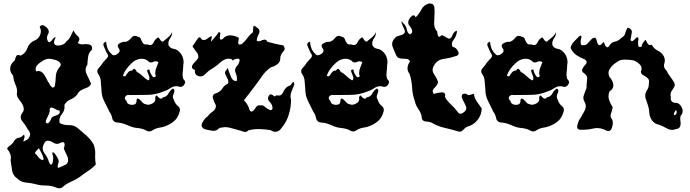

<svg xmlns="http://www.w3.org/2000/svg" viewBox="-20 -750 3887 1082"><path d="M293 305.7Q266.6 295.4 237.8 295.4Q237.8 295.4 234.4 295.4Q207.5 295.4 181.6 288.1Q154.8 281.2 127 278.8Q98.6 276.9 77.6 256.3Q52.2 239.3 47.9 209Q43 178.7 39.6 151.9Q41.5 144.5 41.5 137.2Q41.5 127 37.6 117.2Q31.2 100.6 19.5 87.4Q24.9 78.1 37.1 69.8Q49.3 61 56.2 50.8Q64.9 30.3 84 26.9Q102.5 23.9 113.8 8.8Q122.6 14.2 114.7 34.7Q106.9 55.2 121.6 43Q142.6 35.2 147.9 16.1Q149.4 11.2 149.4 6.8Q149.4 -6.8 137.2 -20Q125 -43.9 105.5 -67.4Q96.7 -78.1 96.7 -89.8Q96.7 -104 109.9 -119.1Q114.7 -129.9 113.8 -138.7Q113.3 -147.9 108.9 -156.2Q102.1 -171.9 89.4 -186.5Q77.1 -200.7 74.7 -218.3Q76.2 -226.6 76.2 -234.4Q76.2 -253.4 67.9 -271Q56.6 -295.9 54.2 -323.2Q37.1 -342.8 37.1 -362.8Q37.1 -365.2 37.6 -368.2Q40 -391.1 63 -409.2Q66.4 -424.3 72.3 -434.6Q77.6 -444.8 96.2 -436.5Q124 -449.2 134.3 -479Q144.5 -508.8 174.3 -521.5Q196.8 -529.8 206.1 -553.2Q210.4 -563.5 210.4 -573.7Q210.4 -585.9 203.6 -597.7Q209 -607.9 218.3 -608.4Q227.1 -608.4 238.8 -598.6Q254.9 -585.4 254.9 -571.3Q254.9 -564 250.5 -556.6Q244.6 -547.4 244.6 -537.1Q244.6 -528.8 248.5 -520.5Q252 -512.2 257.3 -512.2Q264.2 -512.2 274.4 -525.9Q281.2 -535.6 289.1 -540.5Q296.9 -544.9 288.1 -526.4Q284.2 -517.6 284.2 -511.2Q284.2 -505.4 287.1 -501.5Q293.5 -493.2 306.6 -493.2Q313 -493.2 321.3 -495.1Q346.2 -500.5 354 -517.1Q370.1 -527.8 378.4 -546.9Q386.7 -565.4 394.5 -579.1Q402.3 -560.1 418.9 -545.9Q427.2 -538.6 427.2 -529.3Q427.2 -520 418.5 -508.3Q427.7 -500 444.3 -500Q448.2 -500 452.6 -500.5Q459.5 -501.5 465.3 -501.5Q479.5 -501.5 489.3 -496.6Q494.6 -493.7 497.6 -487.3Q500 -481 497.6 -469.2Q479 -452.1 476.6 -430.2Q473.6 -408.2 472.2 -384.8Q462.4 -370.6 462.4 -355.5Q462.4 -343.3 468.8 -330.6Q483.4 -301.8 493.2 -277.8Q485.8 -262.2 470.7 -256.3Q455.6 -251 440.9 -243.7Q433.1 -239.7 426.8 -233.9Q419.9 -228 416 -218.3Q400.9 -199.2 377.4 -189.5Q354.5 -179.7 342.8 -158.7Q343.8 -152.8 343.8 -147.5Q343.8 -125.5 328.6 -106.9Q314.5 -89.4 314.5 -69.8Q314.5 -63.5 315.9 -57.1Q337.9 -44.9 363.3 -44.9Q365.2 -44.9 367.2 -44.9Q368.7 -44.9 371.6 -44.9Q397.5 -44.9 417 -28.8Q441.9 -8.3 466.8 13.7Q491.7 36.1 507.8 64.5Q516.6 87.9 516.6 112.8Q516.6 115.2 516.6 120.1Q516.1 127.9 516.1 135.3Q516.1 156.2 520 176.3Q501.5 197.3 477.1 212.9Q452.6 229 430.2 246.6Q406.2 263.2 378.9 274.9Q351.6 286.1 330.6 306.6Q323.2 311 314.9 311Q314 311 311.5 311Q301.3 310.1 293 305.7ZM337.9 183.1Q351.6 178.7 357.4 171.9Q363.3 164.6 363.8 155.8Q363.8 153.8 363.8 151.9Q363.8 137.2 354.5 120.1Q344.2 101.1 339.4 85.4Q346.7 69.3 342.8 57.1Q338.4 45.4 316.9 56.6Q309.1 61 301.3 61Q291.5 61 281.7 54.7Q264.2 43 249 43Q242.7 43 237.3 46.9Q231.4 51.3 226.6 62.5Q220.7 74.7 220.7 85.9Q220.7 101.1 231.4 114.7Q250 139.2 256.3 164.6Q259.8 171.9 262.7 175.3Q265.6 178.2 268.6 177.7Q275.9 176.8 278.8 154.3Q279.8 147 279.8 141.1Q279.8 129.4 276.4 122.6Q274.9 115.7 274.9 112.3Q275.4 108.9 276.9 108.4Q277.3 107.9 278.3 107.9Q284.7 107.9 298.3 129.4Q311 148.9 311 159.7Q311 162.6 310.1 164.6Q304.7 182.1 304.7 189.5Q304.7 194.8 307.6 195.3Q307.6 195.3 308.1 195.3Q314.9 195.3 337.9 183.1ZM225.1 142.6Q221.7 126.5 213.9 112.8Q205.6 98.6 198.7 84.5Q193.8 91.3 186 98.6Q178.2 106 176.8 113.3Q187.5 123 196.8 136.2Q206.5 148.9 221.2 152.8Q224.1 151.9 224.6 148.4Q225.1 145 225.1 142.6ZM289.1 -265.1Q293.5 -290.5 294.4 -318.8Q295.4 -347.2 314 -369.6Q320.3 -376 321.8 -381.3Q323.2 -386.7 321.3 -391.6Q314.9 -406.2 287.6 -413.6Q268.6 -418.9 255.4 -418.9Q250 -418.9 246.1 -418Q225.1 -413.1 198.7 -391.6Q180.7 -377 180.7 -361.3Q180.7 -354 184.6 -347.2Q195.3 -351.6 203.6 -349.1Q211.9 -347.2 218.8 -340.8Q231 -329.6 240.2 -310.1Q249 -290 258.3 -278.3Q262.2 -268.6 271 -259.8Q280.3 -251 289.1 -265.1ZM266.6 -75.7Q269 -91.3 285.6 -95.7Q302.2 -100.1 311.5 -107.4Q315.4 -110.8 316.9 -115.2Q317.9 -120.1 314.9 -127Q303.2 -127.9 288.1 -137.2Q273.4 -146 265.6 -143.1Q262.2 -141.6 260.7 -136.7Q259.3 -131.8 260.3 -121.6Q257.8 -108.9 243.7 -82Q237.8 -71.3 237.8 -64.5Q237.8 -54.7 251 -54.7Q255.9 -59.1 259.8 -64.5Q263.2 -70.3 266.6 -75.7Z M798.8 -17.6Q776.4 -26.9 752.9 -28.8Q729.5 -30.8 707 -41Q691.4 -48.3 673.8 -53.7Q657.2 -59.1 638.7 -59.6Q616.2 -63 612.3 -84Q608.4 -105 596.7 -120.1Q583 -149.9 567.4 -179.7Q551.8 -210 551.8 -244.1Q549.8 -267.1 547.9 -291.5Q546.9 -315.4 532.2 -335Q528.3 -342.3 528.3 -348.6Q528.3 -358.4 537.1 -367.2Q550.8 -381.8 558.6 -395.5Q569.3 -408.7 583 -422.4Q588.9 -428.2 588.9 -435.5Q588.9 -444.3 580.1 -454.6Q574.2 -468.3 565.4 -488.3Q562.5 -494.1 562.5 -499Q562.5 -510.3 578.1 -515.1Q579.1 -496.1 585.9 -477.5Q593.8 -459 608.4 -445.8Q614.3 -438.5 622.1 -438.5Q629.9 -438.5 640.6 -445.3Q654.3 -454.6 654.3 -464.8Q654.3 -469.7 651.4 -474.6Q643.6 -484.4 643.6 -491.7Q643.6 -500.5 654.3 -505.9Q668.9 -514.6 683.6 -514.6Q686.5 -514.6 689.5 -514.2Q707 -520 720.7 -537.6Q728.5 -547.9 740.2 -547.9Q748 -547.9 756.8 -543Q770.5 -541 774.4 -528.8Q778.3 -516.6 785.2 -507.8Q788.1 -502.9 793.9 -500.5Q797.9 -499 801.8 -499Q805.7 -499 809.6 -500Q818.4 -496.1 825.2 -496.1Q838.9 -496.1 845.7 -510.7Q855.5 -532.7 873 -539.6Q879.9 -529.3 887.7 -519.5Q891.6 -515.6 895.5 -515.6Q901.4 -515.6 909.2 -524.9Q920.9 -533.2 933.6 -545.4Q945.3 -557.1 950.2 -568.8Q950.2 -549.3 937.5 -532.2Q928.7 -519.5 928.7 -505.4Q928.7 -500.5 929.7 -495.1Q938.5 -477.5 958 -475.1Q976.6 -472.2 989.3 -458.5Q1004.9 -444.3 1010.7 -424.3Q1014.6 -412.6 1014.6 -400.4Q1014.6 -392.6 1012.7 -384.3Q1012.7 -364.7 1009.8 -344.7Q1008.8 -337.9 1008.8 -331.1Q1008.8 -317.9 1012.7 -305.2Q1023.4 -295.4 1023.4 -285.6Q1022.5 -279.3 1017.6 -272Q1008.8 -260.3 997.1 -260.3Q991.2 -260.3 984.4 -263.2Q978.5 -264.2 973.6 -264.2Q956.1 -264.2 941.4 -253.9Q921.9 -240.7 901.4 -234.4Q856.4 -215.8 808.6 -215.3Q760.7 -215.3 712.9 -214.4Q709 -215.3 705.1 -215.3Q693.4 -215.3 686.5 -206.1Q683.6 -201.7 683.6 -196.8Q683.6 -189.5 692.4 -181.2Q697.3 -160.2 722.7 -159.2Q723.6 -159.2 724.6 -159.2Q749 -159.2 749 -180.2Q750 -189 752 -192.4Q753.9 -194.3 755.9 -194.3H757.8Q766.6 -191.9 778.3 -177.7Q790 -163.6 799.8 -163.1Q807.6 -159.7 815.4 -159.7Q826.2 -159.7 837.9 -166.5Q855.5 -175.3 855.5 -191.9Q855.5 -195.3 854.5 -199.2Q857.4 -211.9 861.3 -211.9Q864.3 -211.9 867.2 -208Q875 -197.3 884.8 -194.3Q886.7 -193.8 887.7 -193.8Q889.6 -193.8 891.6 -194.8Q894.5 -196.3 897.5 -201.2Q918.9 -204.1 928.7 -222.2Q938.5 -240.7 954.1 -251Q962.9 -247.1 962.9 -238.3Q962.9 -231.9 959 -223.1Q954.1 -212.9 954.1 -204.1Q954.1 -194.8 960 -187.5Q964.8 -167.5 982.4 -152.8Q994.1 -143.6 994.1 -130.4Q994.1 -123 990.2 -114.3Q979.5 -77.1 946.3 -56.2Q913.1 -34.7 877 -30.3Q856.4 -26.9 837.9 -14.6Q830.1 -9.3 821.3 -9.3Q810.5 -9.3 798.8 -17.6ZM821.3 -302.2Q822.3 -304.7 822.3 -308.1Q822.3 -319.3 813.5 -337.9Q809.6 -346.2 809.6 -351.1Q809.6 -357.9 817.4 -357.9Q820.3 -357.9 823.2 -357.4Q823.2 -356.4 823.2 -355.5Q823.2 -343.8 835 -325.7Q841.8 -314.5 848.6 -314.5Q853.5 -314.5 858.4 -320.8Q854.5 -331.1 854.5 -340.3Q855.5 -340.8 855.5 -341.8Q855.5 -351.6 858.4 -361.3Q866.2 -380.9 873 -399.4Q866.2 -404.8 857.4 -404.8Q850.6 -404.8 842.8 -400.9Q836.9 -397.9 831.1 -397.9Q820.3 -397.9 811.5 -408.7Q795.9 -418.9 778.3 -418.9Q771.5 -418.9 765.6 -417.5Q741.2 -412.6 723.6 -395.5Q707 -380.9 693.4 -362.3Q679.7 -344.2 672.9 -323.2Q677.7 -319.8 681.6 -319.8Q687.5 -319.8 690.4 -326.2Q697.3 -337.4 705.1 -345.7Q709 -349.1 713.9 -351.1Q715.8 -352.1 718.8 -352.1Q720.7 -352.1 723.6 -351.6Q731.4 -362.3 736.3 -362.3Q737.3 -362.3 739.3 -361.3Q745.1 -357.4 751 -345.2Q768.6 -336.4 783.2 -321.8Q797.9 -307.1 814.5 -297.4Q814.5 -297.4 815.4 -297.4Q817.4 -297.4 818.4 -298.8Q820.3 -300.3 821.3 -302.2Z M1335 -13.7Q1306.6 -22 1276.4 -29.8Q1261.7 -33.7 1248 -33.7Q1237.3 -32.2 1216.8 -29.3Q1202.1 -12.7 1183.6 -12.7Q1180.7 -12.7 1177.7 -13.2Q1155.3 -16.1 1133.8 -22Q1116.2 -29.3 1116.2 -43.5Q1116.2 -50.3 1120.1 -58.6Q1133.8 -84 1150.4 -94.2Q1161.1 -109.4 1180.7 -123Q1196.3 -134.8 1196.3 -151.9Q1196.3 -154.3 1196.3 -157.2Q1186.5 -173.8 1179.7 -196.3Q1178.7 -200.2 1178.7 -204.1Q1178.7 -220.7 1202.1 -226.1Q1222.7 -233.9 1233.4 -252Q1245.1 -270.5 1264.6 -278.8Q1266.6 -283.7 1266.6 -289.1Q1266.6 -291 1266.6 -293Q1265.6 -300.3 1261.7 -307.1Q1255.9 -319.8 1250 -332Q1248 -335.9 1248 -339.8Q1248 -348.1 1256.8 -356.4Q1261.7 -366.2 1263.7 -366.2Q1264.6 -366.2 1264.6 -365.7Q1266.6 -363.3 1267.6 -352.5Q1273.4 -335.9 1283.2 -313.5Q1293 -293 1311.5 -293H1313.5Q1315.4 -300.3 1315.4 -307.6Q1315.4 -322.3 1308.6 -337.9Q1304.7 -345.7 1304.7 -353.5Q1304.7 -367.7 1317.4 -380.4Q1327.1 -391.6 1330.1 -408.2Q1330.1 -410.2 1330.1 -411.6Q1330.1 -419.4 1320.3 -419.4Q1315.4 -419.4 1308.6 -417.5Q1296.9 -415.5 1294.9 -410.6Q1293.9 -409.2 1293 -409.2Q1290 -409.2 1285.2 -416.5Q1276.4 -419.4 1267.6 -419.4Q1254.9 -419.4 1243.2 -413.1Q1223.6 -402.3 1209 -386.7Q1191.4 -372.6 1171.9 -360.8Q1152.3 -349.6 1136.7 -332Q1124 -319.3 1109.4 -319.3Q1103.5 -319.3 1097.7 -321.3Q1078.1 -327.6 1078.1 -348.6Q1078.1 -352.1 1079.1 -355.5Q1069.3 -358.9 1065.4 -363.3Q1061.5 -367.2 1061.5 -372.1Q1061.5 -372.6 1061.5 -373Q1062.5 -385.3 1078.1 -400.4Q1093.8 -415 1097.7 -427.2V-430.7Q1097.7 -443.4 1088.9 -454.6Q1079.1 -466.8 1071.3 -479.5Q1065.4 -483.9 1065.4 -488.3Q1065.4 -490.2 1066.4 -491.7Q1070.3 -498 1075.2 -504.4Q1083 -514.6 1093.8 -531.7Q1098.6 -539.6 1104.5 -539.6Q1110.4 -539.6 1117.2 -527.8Q1122.1 -524.4 1128.9 -524.4Q1138.7 -524.4 1150.4 -533.7Q1165 -545.4 1170.9 -545.4Q1172.9 -545.4 1173.8 -544.4Q1173.8 -543.5 1173.8 -542.5Q1173.8 -537.1 1169.9 -524.9Q1168.9 -519.5 1168.9 -517.1V-516.1Q1169.9 -516.1 1172.9 -519.5Q1182.6 -531.2 1193.4 -543Q1204.1 -554.7 1211.9 -568.4Q1213.9 -568.8 1214.8 -568.8Q1221.7 -568.8 1221.7 -560.1Q1221.7 -557.1 1220.7 -552.7Q1218.8 -544.4 1218.8 -538.6Q1218.8 -532.2 1220.7 -528.8Q1221.7 -526.9 1224.6 -526.9H1225.6Q1229.5 -526.9 1235.4 -530.8Q1251 -550.8 1276.4 -550.8H1278.3Q1305.7 -549.3 1326.2 -536.6Q1324.2 -527.3 1322.3 -510.7Q1322.3 -509.8 1322.3 -508.8Q1322.3 -499 1331.1 -499Q1335 -499 1341.8 -501Q1359.4 -515.1 1373 -534.2Q1386.7 -553.7 1405.3 -567.9Q1406.2 -577.6 1407.2 -595.7Q1407.2 -604.5 1412.1 -604.5Q1417 -604.5 1424.8 -596.7Q1442.4 -586.9 1442.4 -573.2Q1442.4 -567.4 1439.5 -561Q1427.7 -540 1426.8 -520Q1432.6 -517.1 1438.5 -517.1Q1441.4 -518.1 1448.2 -519.5Q1459 -525.4 1468.8 -526.4Q1469.7 -526.9 1471.7 -526.9Q1473.6 -526.4 1478.5 -524.9Q1483.4 -522.5 1487.3 -514.2Q1509.8 -509.3 1531.2 -503.4Q1553.7 -497.6 1576.2 -494.6Q1584 -484.9 1584 -475.6Q1584 -466.8 1576.2 -459.5Q1561.5 -443.4 1559.6 -425.3V-420.9Q1559.6 -401.4 1543.9 -388.7Q1526.4 -375 1506.8 -371.1Q1474.6 -348.6 1453.1 -315.9Q1430.7 -283.2 1407.2 -252.9Q1393.6 -235.4 1380.9 -218.8Q1367.2 -201.7 1354.5 -184.6Q1366.2 -173.8 1374 -160.2Q1382.8 -146.5 1385.7 -130.9Q1390.6 -123 1394.5 -121.6Q1395.5 -121.1 1397.5 -121.1Q1398.4 -121.6 1402.3 -122.6Q1412.1 -128.9 1421.9 -144.5Q1429.7 -156.7 1440.4 -156.7Q1443.4 -156.7 1447.3 -155.8Q1450.2 -156.7 1454.1 -156.7Q1463.9 -156.7 1473.6 -147.5Q1487.3 -135.3 1499 -130.9Q1502.9 -129.4 1504.9 -129.4Q1506.8 -129.4 1507.8 -129.9Q1512.7 -131.3 1515.6 -137.2Q1515.6 -139.6 1515.6 -142.1Q1515.6 -159.7 1500 -175.8Q1490.2 -186 1490.2 -196.3Q1490.2 -204.1 1496.1 -212.4Q1499 -216.8 1502.9 -217.8Q1504.9 -218.3 1505.9 -218.3Q1507.8 -218.3 1509.8 -217.3Q1517.6 -214.8 1524.4 -208.5Q1526.4 -206.5 1529.3 -206.5Q1532.2 -209 1538.1 -213.4Q1544.9 -211.4 1550.8 -211.4Q1567.4 -211.4 1575.2 -230Q1586.9 -254.4 1604.5 -264.6Q1616.2 -265.1 1626 -281.7Q1629.9 -288.1 1632.8 -288.1Q1636.7 -288.1 1638.7 -273.9Q1629.9 -253.4 1622.1 -232.4Q1617.2 -220.2 1617.2 -207Q1617.2 -197.3 1620.1 -187.5Q1620.1 -145.5 1607.4 -104Q1594.7 -62 1567.4 -29.8Q1555.7 -11.7 1539.1 -8.3Q1535.2 -7.3 1531.2 -7.3Q1518.6 -7.3 1504.9 -16.6Q1473.6 -22 1442.4 -22.5H1435.5Q1407.2 -22.5 1379.9 -15.6Q1371.1 -6.3 1362.3 -6.3Q1360.4 -6.3 1358.4 -6.8Q1346.7 -8.8 1335 -13.7Z M1947.8 -17.6Q1925.3 -26.9 1901.9 -28.8Q1878.4 -30.8 1856 -41Q1840.3 -48.3 1822.8 -53.7Q1806.2 -59.1 1787.6 -59.6Q1765.1 -63 1761.2 -84Q1757.3 -105 1745.6 -120.1Q1731.9 -149.9 1716.3 -179.7Q1700.7 -210 1700.7 -244.1Q1698.7 -267.1 1696.8 -291.5Q1695.8 -315.4 1681.2 -335Q1677.2 -342.3 1677.2 -348.6Q1677.2 -358.4 1686 -367.2Q1699.7 -381.8 1707.5 -395.5Q1718.3 -408.7 1731.9 -422.4Q1737.8 -428.2 1737.8 -435.5Q1737.8 -444.3 1729 -454.6Q1723.1 -468.3 1714.4 -488.3Q1711.4 -494.1 1711.4 -499Q1711.4 -510.3 1727.1 -515.1Q1728 -496.1 1734.9 -477.5Q1742.7 -459 1757.3 -445.8Q1763.2 -438.5 1771 -438.5Q1778.8 -438.5 1789.6 -445.3Q1803.2 -454.6 1803.2 -464.8Q1803.2 -469.7 1800.3 -474.6Q1792.5 -484.4 1792.5 -491.7Q1792.5 -500.5 1803.2 -505.9Q1817.9 -514.6 1832.5 -514.6Q1835.4 -514.6 1838.4 -514.2Q1856 -520 1869.6 -537.6Q1877.4 -547.9 1889.2 -547.9Q1897 -547.9 1905.8 -543Q1919.4 -541 1923.3 -528.8Q1927.2 -516.6 1934.1 -507.8Q1937 -502.9 1942.9 -500.5Q1946.8 -499 1950.7 -499Q1954.6 -499 1958.5 -500Q1967.3 -496.1 1974.1 -496.1Q1987.8 -496.1 1994.6 -510.7Q2004.4 -532.7 2022 -539.6Q2028.8 -529.3 2036.6 -519.5Q2040.5 -515.6 2044.4 -515.6Q2050.3 -515.6 2058.1 -524.9Q2069.8 -533.2 2082.5 -545.4Q2094.2 -557.1 2099.1 -568.8Q2099.1 -549.3 2086.4 -532.2Q2077.6 -519.5 2077.6 -505.4Q2077.6 -500.5 2078.6 -495.1Q2087.4 -477.5 2106.9 -475.1Q2125.5 -472.2 2138.2 -458.5Q2153.8 -444.3 2159.7 -424.3Q2163.6 -412.6 2163.6 -400.4Q2163.6 -392.6 2161.6 -384.3Q2161.6 -364.7 2158.7 -344.7Q2157.7 -337.9 2157.7 -331.1Q2157.7 -317.9 2161.6 -305.2Q2172.4 -295.4 2172.4 -285.6Q2171.4 -279.3 2166.5 -272Q2157.7 -260.3 2146 -260.3Q2140.1 -260.3 2133.3 -263.2Q2127.4 -264.2 2122.6 -264.2Q2105 -264.2 2090.3 -253.9Q2070.8 -240.7 2050.3 -234.4Q2005.4 -215.8 1957.5 -215.3Q1909.7 -215.3 1861.8 -214.4Q1857.9 -215.3 1854 -215.3Q1842.3 -215.3 1835.4 -206.1Q1832.5 -201.7 1832.5 -196.8Q1832.5 -189.5 1841.3 -181.2Q1846.2 -160.2 1871.6 -159.2Q1872.6 -159.2 1873.5 -159.2Q1897.9 -159.2 1897.9 -180.2Q1898.9 -189 1900.9 -192.4Q1902.8 -194.3 1904.8 -194.3H1906.7Q1915.5 -191.9 1927.2 -177.7Q1939 -163.6 1948.7 -163.1Q1956.5 -159.7 1964.4 -159.7Q1975.1 -159.7 1986.8 -166.5Q2004.4 -175.3 2004.4 -191.9Q2004.4 -195.3 2003.4 -199.2Q2006.3 -211.9 2010.3 -211.9Q2013.2 -211.9 2016.1 -208Q2023.9 -197.3 2033.7 -194.3Q2035.6 -193.8 2036.6 -193.8Q2038.6 -193.8 2040.5 -194.8Q2043.5 -196.3 2046.4 -201.2Q2067.9 -204.1 2077.6 -222.2Q2087.4 -240.7 2103 -251Q2111.8 -247.1 2111.8 -238.3Q2111.8 -231.9 2107.9 -223.1Q2103 -212.9 2103 -204.1Q2103 -194.8 2108.9 -187.5Q2113.8 -167.5 2131.3 -152.8Q2143.1 -143.6 2143.1 -130.4Q2143.1 -123 2139.2 -114.3Q2128.4 -77.1 2095.2 -56.2Q2062 -34.7 2025.9 -30.3Q2005.4 -26.9 1986.8 -14.6Q1979 -9.3 1970.2 -9.3Q1959.5 -9.3 1947.8 -17.6ZM1970.2 -302.2Q1971.2 -304.7 1971.2 -308.1Q1971.2 -319.3 1962.4 -337.9Q1958.5 -346.2 1958.5 -351.1Q1958.5 -357.9 1966.3 -357.9Q1969.2 -357.9 1972.2 -357.4Q1972.2 -356.4 1972.2 -355.5Q1972.2 -343.8 1983.9 -325.7Q1990.7 -314.5 1997.6 -314.5Q2002.4 -314.5 2007.3 -320.8Q2003.4 -331.1 2003.4 -340.3Q2004.4 -340.8 2004.4 -341.8Q2004.4 -351.6 2007.3 -361.3Q2015.1 -380.9 2022 -399.4Q2015.1 -404.8 2006.3 -404.8Q1999.5 -404.8 1991.7 -400.9Q1985.8 -397.9 1980 -397.9Q1969.2 -397.9 1960.4 -408.7Q1944.8 -418.9 1927.2 -418.9Q1920.4 -418.9 1914.6 -417.5Q1890.1 -412.6 1872.6 -395.5Q1856 -380.9 1842.3 -362.3Q1828.6 -344.2 1821.8 -323.2Q1826.7 -319.8 1830.6 -319.8Q1836.4 -319.8 1839.4 -326.2Q1846.2 -337.4 1854 -345.7Q1857.9 -349.1 1862.8 -351.1Q1864.7 -352.1 1867.7 -352.1Q1869.6 -352.1 1872.6 -351.6Q1880.4 -362.3 1885.3 -362.3Q1886.2 -362.3 1888.2 -361.3Q1894 -357.4 1899.9 -345.2Q1917.5 -336.4 1932.1 -321.8Q1946.8 -307.1 1963.4 -297.4Q1963.4 -297.4 1964.4 -297.4Q1966.3 -297.4 1967.3 -298.8Q1969.2 -300.3 1970.2 -302.2Z M2559.1 -10.3Q2525.4 -20.5 2491.2 -28.3Q2456.5 -35.6 2424.8 -51.8Q2407.7 -64 2380.9 -65.4Q2356 -66.9 2356 -93.8Q2356 -95.2 2356 -96.7Q2349.6 -118.7 2336.4 -137.7Q2322.8 -156.7 2317.9 -179.7Q2304.2 -217.3 2302.2 -256.8Q2300.3 -296.4 2288.1 -334Q2276.4 -348.6 2276.4 -364.7Q2276.4 -367.2 2276.9 -369.6Q2278.8 -388.7 2291 -404.3Q2282.7 -418.5 2267.6 -418.5Q2252.4 -418.5 2238.3 -420.4Q2231 -421.4 2224.1 -424.8Q2217.8 -427.7 2213.9 -436Q2203.1 -459 2192.9 -485.4Q2189.9 -493.7 2189.9 -502.4Q2189.9 -519.5 2205.1 -534.7Q2212.9 -545.9 2229.5 -548.8Q2246.6 -552.2 2255.4 -559.6Q2260.7 -564 2261.7 -570.3Q2262.7 -576.7 2257.3 -587.9Q2252.9 -594.7 2244.6 -617.2Q2236.8 -640.1 2252.9 -618.7Q2267.6 -606.4 2272 -585Q2276.4 -563 2290.5 -556.2Q2298.3 -560.5 2301.3 -565.9Q2303.7 -570.8 2302.7 -576.2Q2300.8 -588.4 2289.6 -602.1Q2277.8 -615.2 2281.2 -629.4Q2283.7 -643.1 2298.3 -657.7Q2312.5 -671.9 2322.8 -652.8Q2341.8 -670.9 2355 -696.8Q2368.2 -722.2 2396.5 -730Q2398.9 -730.5 2401.4 -730.5Q2425.8 -730.5 2428.2 -706.5Q2429.2 -692.9 2429.2 -681.6Q2429.2 -669.9 2428.2 -660.6Q2426.8 -642.1 2426.8 -623Q2426.8 -623 2426.8 -613.8Q2427.2 -589.8 2444.3 -571.3Q2443.8 -557.6 2449.2 -546.9Q2454.1 -536.1 2469.7 -552.7Q2483.4 -546.4 2501.5 -535.6Q2506.8 -532.2 2511.2 -532.2Q2522 -532.2 2529.3 -550.3Q2533.2 -563.5 2546.4 -573.7Q2560.1 -584 2552.2 -557.1Q2547.4 -540 2534.2 -522.5Q2526.4 -512.2 2526.4 -501.5Q2526.4 -494.1 2530.3 -486.3Q2551.3 -482.9 2561.5 -460Q2564.5 -454.1 2564.5 -449.2Q2564.5 -435.5 2541.5 -432.1Q2512.2 -421.9 2478.5 -417.5Q2444.3 -413.1 2426.8 -382.3Q2418 -368.7 2418 -356Q2418 -344.2 2425.3 -333.5Q2440.9 -310.5 2448.7 -287.6Q2445.8 -271 2427.7 -253.9Q2418.5 -244.6 2418.5 -235.8Q2418.5 -228 2425.8 -220.2Q2441.4 -227.5 2467.8 -229.5Q2467.8 -229.5 2471.2 -229.5Q2488.8 -229.5 2488.8 -213.4Q2488.8 -209 2487.3 -203.1Q2501.5 -179.7 2521.5 -161.1Q2542 -142.1 2558.6 -120.1Q2565.4 -108.9 2574.7 -108.9Q2582.5 -108.9 2592.3 -116.2Q2607.9 -127.9 2607.9 -140.6Q2607.9 -146 2605 -151.9Q2601.1 -163.1 2590.3 -182.6Q2582 -197.3 2582 -207.5Q2582 -210.9 2583 -213.4Q2584.5 -218.3 2589.8 -220.7Q2595.7 -223.1 2606.9 -221.7Q2618.7 -210.4 2629.4 -215.3Q2640.6 -219.7 2650.9 -220.7Q2653.3 -197.3 2667.5 -177.2Q2681.2 -157.2 2694.3 -139.6Q2694.3 -138.7 2694.3 -137.2Q2694.3 -105.5 2674.3 -78.1Q2654.3 -50.3 2623 -39.1Q2606 -35.6 2591.3 -19Q2581.5 -7.8 2570.3 -7.8Q2564.9 -7.8 2559.1 -10.3Z M2962.4 -17.6Q2939.9 -26.9 2916.5 -28.8Q2893.1 -30.8 2870.6 -41Q2855 -48.3 2837.4 -53.7Q2820.8 -59.1 2802.2 -59.6Q2779.8 -63 2775.9 -84Q2772 -105 2760.3 -120.1Q2746.6 -149.9 2731 -179.7Q2715.3 -210 2715.3 -244.1Q2713.4 -267.1 2711.4 -291.5Q2710.4 -315.4 2695.8 -335Q2691.9 -342.3 2691.9 -348.6Q2691.9 -358.4 2700.7 -367.2Q2714.4 -381.8 2722.2 -395.5Q2732.9 -408.7 2746.6 -422.4Q2752.4 -428.2 2752.4 -435.5Q2752.4 -444.3 2743.7 -454.6Q2737.8 -468.3 2729 -488.3Q2726.1 -494.1 2726.1 -499Q2726.1 -510.3 2741.7 -515.1Q2742.7 -496.1 2749.5 -477.5Q2757.3 -459 2772 -445.8Q2777.8 -438.5 2785.6 -438.5Q2793.5 -438.5 2804.2 -445.3Q2817.9 -454.6 2817.9 -464.8Q2817.9 -469.7 2814.9 -474.6Q2807.1 -484.4 2807.1 -491.7Q2807.1 -500.5 2817.9 -505.9Q2832.5 -514.6 2847.2 -514.6Q2850.1 -514.6 2853 -514.2Q2870.6 -520 2884.3 -537.6Q2892.1 -547.9 2903.8 -547.9Q2911.6 -547.9 2920.4 -543Q2934.1 -541 2938 -528.8Q2941.9 -516.6 2948.7 -507.8Q2951.7 -502.9 2957.5 -500.5Q2961.4 -499 2965.3 -499Q2969.2 -499 2973.1 -500Q2981.9 -496.1 2988.8 -496.1Q3002.4 -496.1 3009.3 -510.7Q3019 -532.7 3036.6 -539.6Q3043.5 -529.3 3051.3 -519.5Q3055.2 -515.6 3059.1 -515.6Q3064.9 -515.6 3072.8 -524.9Q3084.5 -533.2 3097.2 -545.4Q3108.9 -557.1 3113.8 -568.8Q3113.8 -549.3 3101.1 -532.2Q3092.3 -519.5 3092.3 -505.4Q3092.3 -500.5 3093.3 -495.1Q3102.1 -477.5 3121.6 -475.1Q3140.1 -472.2 3152.8 -458.5Q3168.5 -444.3 3174.3 -424.3Q3178.2 -412.6 3178.2 -400.4Q3178.2 -392.6 3176.3 -384.3Q3176.3 -364.7 3173.3 -344.7Q3172.4 -337.9 3172.4 -331.1Q3172.4 -317.9 3176.3 -305.2Q3187 -295.4 3187 -285.6Q3186 -279.3 3181.2 -272Q3172.4 -260.3 3160.6 -260.3Q3154.8 -260.3 3147.9 -263.2Q3142.1 -264.2 3137.2 -264.2Q3119.6 -264.2 3105 -253.9Q3085.4 -240.7 3064.9 -234.4Q3020 -215.8 2972.2 -215.3Q2924.3 -215.3 2876.5 -214.4Q2872.6 -215.3 2868.7 -215.3Q2856.9 -215.3 2850.1 -206.1Q2847.2 -201.7 2847.2 -196.8Q2847.2 -189.5 2856 -181.2Q2860.8 -160.2 2886.2 -159.2Q2887.2 -159.2 2888.2 -159.2Q2912.6 -159.2 2912.6 -180.2Q2913.6 -189 2915.5 -192.4Q2917.5 -194.3 2919.4 -194.3H2921.4Q2930.2 -191.9 2941.9 -177.7Q2953.6 -163.6 2963.4 -163.1Q2971.2 -159.7 2979 -159.7Q2989.7 -159.7 3001.5 -166.5Q3019 -175.3 3019 -191.9Q3019 -195.3 3018.1 -199.2Q3021 -211.9 3024.9 -211.9Q3027.8 -211.9 3030.8 -208Q3038.6 -197.3 3048.3 -194.3Q3050.3 -193.8 3051.3 -193.8Q3053.2 -193.8 3055.2 -194.8Q3058.1 -196.3 3061 -201.2Q3082.5 -204.1 3092.3 -222.2Q3102.1 -240.7 3117.7 -251Q3126.5 -247.1 3126.5 -238.3Q3126.5 -231.9 3122.6 -223.1Q3117.7 -212.9 3117.7 -204.1Q3117.7 -194.8 3123.5 -187.5Q3128.4 -167.5 3146 -152.8Q3157.7 -143.6 3157.7 -130.4Q3157.7 -123 3153.8 -114.3Q3143.1 -77.1 3109.9 -56.2Q3076.7 -34.7 3040.5 -30.3Q3020 -26.9 3001.5 -14.6Q2993.7 -9.3 2984.9 -9.3Q2974.1 -9.3 2962.4 -17.6ZM2984.9 -302.2Q2985.8 -304.7 2985.8 -308.1Q2985.8 -319.3 2977.1 -337.9Q2973.1 -346.2 2973.1 -351.1Q2973.1 -357.9 2981 -357.9Q2983.9 -357.9 2986.8 -357.4Q2986.8 -356.4 2986.8 -355.5Q2986.8 -343.8 2998.5 -325.7Q3005.4 -314.5 3012.2 -314.5Q3017.1 -314.5 3022 -320.8Q3018.1 -331.1 3018.1 -340.3Q3019 -340.8 3019 -341.8Q3019 -351.6 3022 -361.3Q3029.8 -380.9 3036.6 -399.4Q3029.8 -404.8 3021 -404.8Q3014.2 -404.8 3006.3 -400.9Q3000.5 -397.9 2994.6 -397.9Q2983.9 -397.9 2975.1 -408.7Q2959.5 -418.9 2941.9 -418.9Q2935.1 -418.9 2929.2 -417.5Q2904.8 -412.6 2887.2 -395.5Q2870.6 -380.9 2856.9 -362.3Q2843.3 -344.2 2836.4 -323.2Q2841.3 -319.8 2845.2 -319.8Q2851.1 -319.8 2854 -326.2Q2860.8 -337.4 2868.7 -345.7Q2872.6 -349.1 2877.4 -351.1Q2879.4 -352.1 2882.3 -352.1Q2884.3 -352.1 2887.2 -351.6Q2895 -362.3 2899.9 -362.3Q2900.9 -362.3 2902.8 -361.3Q2908.7 -357.4 2914.6 -345.2Q2932.1 -336.4 2946.8 -321.8Q2961.4 -307.1 2978 -297.4Q2978 -297.4 2979 -297.4Q2981 -297.4 2981.9 -298.8Q2983.9 -300.3 2984.9 -302.2Z M3380.9 -21.5Q3363.3 -28.3 3345.7 -28.3Q3334 -28.3 3322.3 -25.4Q3296.9 -19 3271.5 -19Q3271.5 -19 3261.7 -19Q3256.8 -18.6 3252.9 -18.6Q3232.4 -18.6 3232.4 -35.2Q3232.4 -38.6 3233.4 -42.5Q3239.3 -70.3 3252 -85.9Q3262.7 -105.5 3275.4 -127.9Q3281.2 -139.6 3281.2 -151.4Q3281.2 -162.6 3275.4 -174.3Q3267.6 -186 3267.6 -198.7Q3267.6 -206.1 3270.5 -213.9Q3277.3 -234.9 3285.2 -252.9Q3285.2 -273.4 3288.1 -299.3Q3289.1 -302.7 3289.1 -306.2Q3289.1 -327.1 3270.5 -337.9Q3262.7 -343.3 3260.7 -349.1Q3259.8 -354.5 3261.7 -360.8Q3267.6 -374.5 3281.2 -388.7Q3286.1 -394.5 3286.1 -399.9Q3286.1 -407.7 3275.4 -415Q3251 -424.3 3227.5 -439.9Q3205.1 -456.1 3195.3 -481.4Q3200.2 -500.5 3214.8 -515.6Q3229.5 -530.3 3242.2 -543.9Q3260.7 -556.6 3255.9 -536.6Q3252 -523.4 3252 -513.2Q3252 -507.8 3252.9 -502.9Q3254.9 -498.5 3257.8 -496.1Q3261.7 -494.1 3267.6 -495.6Q3282.2 -494.1 3292 -505.9Q3301.8 -517.6 3311.5 -527.3Q3316.4 -532.2 3322.3 -535.6Q3328.1 -538.6 3335 -537.1Q3341.8 -529.3 3344.7 -514.6Q3347.7 -499.5 3355.5 -496.1Q3359.4 -494.6 3363.3 -496.1Q3367.2 -498 3373 -503.9Q3381.8 -520.5 3386.7 -503.9Q3391.6 -487.8 3400.4 -483.9Q3402.3 -482.4 3406.2 -484.4Q3410.2 -486.3 3414.1 -492.7Q3424.8 -511.7 3446.3 -515.6Q3466.8 -520 3481.4 -536.6Q3499 -545.4 3503.9 -563.5Q3507.8 -581.5 3517.6 -594.2Q3541 -587.9 3541 -569.8Q3541 -567.4 3540 -564.9Q3537.1 -542.5 3533.2 -524.4Q3541 -511.2 3553.7 -525.4Q3566.4 -540 3573.2 -540Q3576.2 -540 3577.1 -537.1Q3578.1 -533.7 3578.1 -525.9Q3574.2 -514.2 3576.2 -497.1Q3578.1 -480 3595.7 -486.8Q3595.7 -497.6 3604.5 -509.8Q3612.3 -522 3619.1 -525.9Q3623 -513.2 3630.9 -502.9Q3637.7 -492.7 3653.3 -498Q3664.1 -476.1 3686.5 -464.8Q3709 -454.1 3720.7 -433.1Q3726.6 -420.9 3726.6 -408.7Q3726.6 -400.4 3723.6 -391.6Q3721.7 -385.7 3721.7 -380.4Q3721.7 -364.7 3736.3 -351.6Q3745.1 -333 3757.8 -316.9Q3770.5 -300.8 3780.3 -282.7Q3786.1 -268.1 3777.3 -256.8Q3769.5 -245.6 3762.7 -233.4Q3759.8 -227.1 3758.8 -219.7Q3757.8 -212.9 3760.7 -204.6Q3756.8 -185.5 3767.6 -176.8Q3777.3 -168.5 3794.9 -170.4Q3815.4 -163.1 3824.2 -139.6Q3827.1 -131.8 3827.1 -124.5Q3827.1 -109.9 3816.4 -98.6Q3811.5 -86.4 3814.5 -69.8Q3817.4 -52.7 3813.5 -40Q3811.5 -33.2 3806.6 -28.8Q3800.8 -23.9 3790 -22.9Q3778.3 -18.1 3767.6 -18.1Q3753.9 -18.1 3740.2 -25.4Q3717.8 -38.1 3694.3 -46.9Q3668 -51.8 3653.3 -72.8Q3639.6 -94.2 3638.7 -119.1Q3637.7 -139.2 3630.9 -158.2Q3625 -177.2 3618.2 -195.8Q3616.2 -203.1 3616.2 -210.4Q3616.2 -225.6 3625 -239.3Q3636.7 -257.3 3636.7 -277.8V-282.2Q3639.6 -292.5 3636.7 -299.3Q3633.8 -305.7 3628.9 -310.5Q3618.2 -319.8 3604.5 -326.7Q3590.8 -333.5 3591.8 -348.6Q3595.7 -356.9 3595.7 -363.8Q3595.7 -377 3584 -388.2Q3567.4 -404.3 3547.9 -410.2Q3524.4 -414.1 3498 -414.1Q3471.7 -414.1 3452.1 -397Q3430.7 -384.8 3417 -362.3Q3409.2 -351.1 3409.2 -338.4Q3409.2 -326.7 3416 -314.5Q3432.6 -296.9 3436.5 -273.4Q3436.5 -270.5 3436.5 -268.1Q3436.5 -248.5 3415 -235.4Q3409.2 -221.7 3409.2 -208.5Q3409.2 -198.2 3412.1 -188Q3419.9 -165 3432.6 -145.5Q3429.7 -126.5 3422.9 -109.4Q3420.9 -104 3420.9 -98.6Q3420.9 -86.9 3430.7 -74.7Q3433.6 -66.4 3433.6 -57.6Q3433.6 -43.9 3427.7 -28.3Q3421.9 -11.7 3408.2 -11.7Q3400.4 -11.7 3389.6 -17.6Q3388.7 -18.1 3385.7 -19.5Q3383.8 -20 3380.9 -21.5ZM3793.9 -116.7Q3792 -138.7 3783.2 -121.6Q3774.4 -105 3779.3 -101.6Q3780.3 -100.6 3783.2 -101.6Q3786.1 -102.5 3790 -106.4Q3791 -107.9 3792 -111.3Q3793 -112.8 3793.9 -116.7Z"/></svg>

Font: Brazier Flame
Style: Regular
Weight: 400
Designer: Walter E Stewart
Version: 0.1